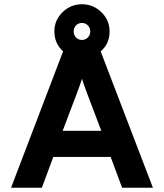

<svg xmlns="http://www.w3.org/2000/svg" viewBox="-20 -884 772 904"><path d="M277 -642Q236 -680 236 -736Q236 -789 274.5 -826.5Q313 -864 366 -864Q419 -864 457.5 -826.5Q496 -789 496 -736Q496 -678 454 -642L700 0H555L501 -145H231L177 0H32ZM275 -268H457L388 -450Q371 -496 366 -513Q361 -496 344 -450ZM366 -696Q382 -696 393.5 -707.5Q405 -719 405 -736Q405 -753 393.5 -764.5Q382 -776 366 -776Q349 -776 338 -764.5Q327 -753 327 -736Q327 -719 338 -707.5Q349 -696 366 -696Z"/></svg>

Font: ReCut ExtraBold
Style: Regular
Weight: 800
Designer: Giant Group (for alternate capitals set)
Version: Version 2.002;FEAKit 1.0